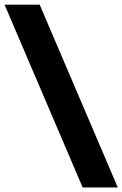

<svg xmlns="http://www.w3.org/2000/svg" viewBox="-32 -696 536 842"><path d="M330.5 126H484.5L142 -675.5H-12Z"/></svg>

Font: Anek Kannada ExtraBold
Style: Regular
Weight: 800
Version: Version 1.003